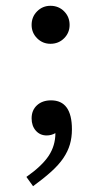

<svg xmlns="http://www.w3.org/2000/svg" viewBox="-20 -467 351 662"><path d="M89 -381Q89 -409 108 -428Q127 -447 154 -447Q182 -447 201 -428Q220 -409 220 -381Q220 -354 201 -335Q182 -316 154 -316Q127 -316 108 -335Q89 -354 89 -381ZM71 143Q125 105 148 70Q171 35 171 -8Q157 0 141 0Q118 0 103.5 -16.5Q89 -33 89 -59Q89 -87 107.5 -104Q126 -121 156 -121Q228 -121 228 -21Q228 7 221 31Q214 55 198.5 78Q183 101 157 124.5Q131 148 94 175Z"/></svg>

Font: SVN-Libre Baskerville
Style: Regular
Weight: 400
Designer: Pablo Impallari, Rodrigo Fuenzalida
Foundry: Pablo Impallari, Rodrigo Fuenzalida
Version: Version 1.000; ttfautohint (v1.8.4)